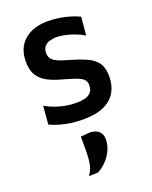

<svg xmlns="http://www.w3.org/2000/svg" viewBox="-148 -589 755 956"><g transform="rotate(-20 229.5 -111.0)"><path d="M224.5 11.5Q192 11.5 160.2 7Q128.5 2.5 100.8 -5.8Q73 -14 52 -24L60 -121Q82.5 -108 109 -98.2Q135.5 -88.5 164.2 -83.2Q193 -78 222 -78Q246 -78 266.2 -82.8Q286.5 -87.5 298.8 -101Q311 -114.5 311 -141Q311 -158.5 299.5 -170Q288 -181.5 262 -190.8Q236 -200 191 -212.5Q149.5 -223.5 118.8 -240Q88 -256.5 71 -284Q54 -311.5 54 -356.5Q54 -429 100.5 -469Q147 -509 225 -509Q258 -509 289 -503.8Q320 -498.5 345.8 -490.2Q371.5 -482 389.5 -473L381 -376Q358 -390.5 331.2 -400.2Q304.5 -410 280 -414.8Q255.5 -419.5 238.5 -419.5Q219 -419.5 201.8 -414.2Q184.5 -409 174 -396.2Q163.5 -383.5 163.5 -362Q163.5 -345 171.5 -333Q179.5 -321 200.8 -311Q222 -301 262.5 -290Q313 -275.5 348.2 -259.5Q383.5 -243.5 401.5 -217.5Q419.5 -191.5 419.5 -145.5Q419.5 -99.5 399.5 -64Q379.5 -28.5 336.5 -8.5Q293.5 11.5 224.5 11.5ZM155 286.5Q174.5 257.5 179.2 229Q184 200.5 184 161.5Q184 143 184 124.5Q184 106 184 87.5L234.5 83.5Q265.5 85 281 100.8Q296.5 116.5 296.5 141.5Q296.5 169.5 285 196.5Q273.5 223.5 252.8 246.2Q232 269 203.5 285Z"/></g></svg>

Font: Commissioner Thin Medium
Style: Regular
Weight: 500
Version: Version 1.000